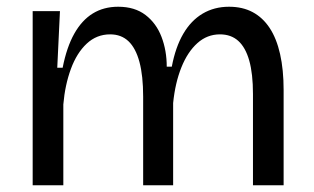

<svg xmlns="http://www.w3.org/2000/svg" viewBox="-20 -550 931 570"><path d="M77 0V-316V-517H158L150 -349H166Q178 -410 200.5 -450Q223 -490 255.5 -510Q288 -530 331 -530Q380 -530 412 -505.5Q444 -481 459.5 -440.5Q475 -400 475 -352H490Q501 -410 524 -449.5Q547 -489 581.5 -509.5Q616 -530 660 -530Q700 -530 730 -514Q760 -498 780.5 -467Q801 -436 811.5 -389.5Q822 -343 822 -283V0H731V-271Q731 -331 720 -370Q709 -409 687.5 -428.5Q666 -448 633 -448Q595 -448 566 -422Q537 -396 518.5 -350Q500 -304 494 -244V0H405V-263Q405 -325 394 -366Q383 -407 361.5 -427.5Q340 -448 307 -448Q267 -448 237.5 -420.5Q208 -393 190.5 -345.5Q173 -298 168 -240V0Z"/></svg>

Font: Bricolage Grotesque 18pt
Style: Regular
Weight: 400
Version: Version 1.001;gftools[0.9.33.dev8+g029e19f]